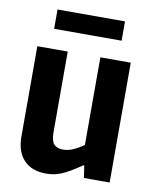

<svg xmlns="http://www.w3.org/2000/svg" viewBox="-82 -779 685 852"><g transform="rotate(10 260.0 -353.0)"><path d="M184 10Q119 10 83.5 -27.5Q48 -65 48 -134V-540H185V-177Q185 -139 198 -123.5Q211 -108 240 -108Q260 -108 281.5 -116.5Q303 -125 332 -145V-540H469V0H353L345 -55H341Q313 -36 292 -23.5Q271 -11 253 -3.5Q235 4 218.5 7Q202 10 184 10ZM108 -716H412V-629H108Z"/></g></svg>

Font: Encode Sans Compressed
Style: Bold
Weight: 700
Designer: Pablo Impallari, Andres Torresi
Foundry: Pablo Impallari, Andres Torresi
Version: Version 1.000; ttfautohint (v1.00) -l 8 -r 50 -G 200 -x 14 -